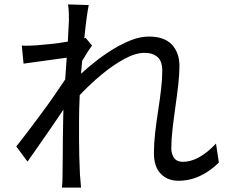

<svg xmlns="http://www.w3.org/2000/svg" viewBox="-20 -814 1040 872"><path d="M293 -720Q293 -737 292.5 -756Q292 -775 289 -794L383 -791Q379 -772 373.5 -732.5Q368 -693 363 -640L369 -642L398 -607Q388 -594 376 -575Q364 -556 353 -537L348 -479Q377 -506 414.5 -535.5Q452 -565 493.5 -590.5Q535 -616 576.5 -632Q618 -648 656 -648Q726 -648 760.5 -611.5Q795 -575 795 -514Q795 -477 789.5 -428.5Q784 -380 776.5 -328Q769 -276 763.5 -227Q758 -178 758 -140Q758 -115 770.5 -97Q783 -79 810 -79Q883 -79 961 -162L974 -76Q934 -36 887.5 -14.5Q841 7 790 7Q741 7 710 -25Q679 -57 679 -119Q679 -161 684.5 -210Q690 -259 698 -310Q706 -361 711.5 -408Q717 -455 717 -492Q717 -536 695.5 -555Q674 -574 636 -574Q596 -574 545 -546.5Q494 -519 441 -475Q388 -431 342 -382Q339 -319 339 -264Q339 -219 339 -181Q339 -143 340 -105.5Q341 -68 343 -23Q344 -10 345.5 7Q347 24 348 38H261Q263 24 263.5 7.5Q264 -9 264 -21Q265 -69 265 -106.5Q265 -144 265.5 -183.5Q266 -223 267 -277L268 -316Q244 -280 215 -238Q186 -196 157.5 -155Q129 -114 105 -80L54 -149Q75 -175 105 -214.5Q135 -254 167.5 -298Q200 -342 228.5 -383Q257 -424 276 -453L283 -552L87 -525L79 -607Q96 -606 111 -606.5Q126 -607 144 -608Q169 -610 209 -614Q249 -618 288 -625Z"/></svg>

Font: Go Noto Current
Style: Regular
Weight: 400
Designer: Monotype Design Team
Foundry: Monotype Imaging Inc.
Version: Version 2.007; ttfautohint (v1.8) -l 8 -r 50 -G 200 -x 14 -D